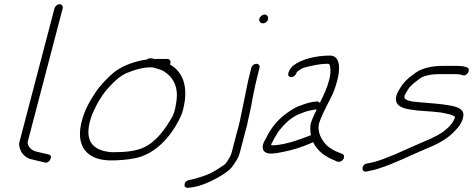

<svg xmlns="http://www.w3.org/2000/svg" viewBox="-20 -760 2247 912"><path d="M238.7 -720 72 -84C69.9 -76 70.7 -66.3 74.4 -55C82.2 -29.2 103.6 -7.1 135.5 -2C149.5 0.9 167 6.6 181.6 9L192.9 12C216.1 18.2 234.5 -22.6 211.8 -26L199.6 -29C185.5 -31.5 166.7 -37.3 152.5 -40C130.4 -45.2 112.6 -62 111 -84L277.7 -720C280.4 -730.3 273.6 -740 263.4 -740C253.3 -740 241.4 -730.3 238.7 -720Z M702.3 -440C704.3 -440 706.5 -439.7 709 -439C725.4 -434.6 743.6 -429.3 757.6 -422C801.4 -394.5 828.6 -349.4 817.8 -278C813.3 -250.8 811.7 -232.7 799.2 -207C765.2 -146.5 720.7 -85.2 661.5 -59C622.7 -41 569.5 -37 517.7 -37C501 -37 483.7 -39.7 465.8 -45C408.9 -62.6 387 -106.9 407.3 -184.5C410.9 -198.2 415.3 -211 420.4 -223C441 -269.8 468.2 -315.4 500.5 -349C524.7 -375.1 549.1 -398.2 581.2 -413C617 -427 645.9 -437.4 686.3 -440ZM774.8 -480H724.8C722.1 -480 719.4 -479.7 716.5 -479C703.9 -482.9 689.8 -487.1 677 -477C670.2 -476.3 663.2 -475.3 656.2 -474C606 -463.5 556.2 -445 518.5 -414C487.4 -387.2 457 -356 432.9 -320C405.5 -277.7 382.8 -239.5 368.2 -184C337.7 -67.5 390.9 2 507.5 2C545.8 2 585.7 -1.4 619.1 -8C715.5 -26.3 790.6 -107.8 833.9 -198C849 -226.9 852.7 -250.8 857.9 -282C868.4 -365.5 841.6 -422.6 787 -454C788.3 -456.7 789.2 -458.7 789.5 -460C792.3 -470.6 785.3 -480 774.8 -480Z M1173.8 -438 1170.1 -424C1153.2 -359.6 1143.4 -296.9 1129.6 -235C1122.8 -204.5 1117.6 -171.9 1108.5 -143L1080.2 -35C1078.1 -27 1075.2 -20 1071.7 -14C1064.4 -1.7 1054.8 16.4 1043.7 24C1032.9 31 1032.9 31 1022 38C1008.9 47.4 993.5 55.1 979.5 63C955.1 74.8 929.6 81.7 902.4 90C883.8 95 859.7 93.3 856.6 116C854.5 131.3 868.1 134.3 883.7 131C920.9 127 960.5 111.8 990.8 96L1014 84C1040.7 68.2 1070.6 51.8 1088.7 24C1097.1 11 1097.1 11 1105.5 -2C1111.5 -12 1116 -23 1119.2 -35L1147.2 -142C1151.4 -155.3 1155 -170.3 1158 -187C1165.3 -220.5 1174.3 -258.2 1179.3 -291C1187.2 -333.4 1197.8 -380.9 1209.1 -424L1212.8 -438C1215.5 -448.6 1208.3 -457 1197.8 -457C1187.2 -457 1176.5 -448.6 1173.8 -438ZM1211.8 -671C1208.8 -659.6 1217.4 -649 1229.1 -649C1239.7 -649 1250.3 -657.4 1253 -668C1256.1 -679.6 1248.5 -691 1237.1 -691C1226.5 -691 1214.6 -681.6 1211.8 -671Z M1499 -271C1495.2 -277 1489.9 -279.3 1482.8 -278L1466.3 -276C1441.1 -271.7 1420.9 -264 1396.8 -255C1371.6 -244.4 1347.5 -227 1327.3 -211C1295 -185.4 1264.1 -147.4 1244.5 -105C1236.8 -92 1227.6 -77.8 1228 -61C1227.4 -38 1247.7 -27.7 1278.1 -31C1288.3 -31.7 1304.7 -34.3 1327.2 -39C1373.9 -48.1 1415.5 -62.3 1454.7 -79L1467.3 -85C1487.3 -41.9 1525.1 -15.6 1574 4L1582.9 8C1587.9 9.3 1593.2 8.8 1598.8 6.5C1616.6 -0.9 1619.3 -24.8 1605.6 -29L1595.6 -33C1571.4 -41.9 1548.4 -54.1 1531.3 -70C1511.1 -91.6 1484 -129.6 1496.1 -176C1505.7 -203.8 1516.9 -227.8 1530.8 -255C1539 -271 1539 -271 1547.2 -287C1563.3 -316.8 1573.4 -344.9 1582.8 -381C1596.1 -431.5 1596.8 -496 1548 -496C1483.7 -496 1413.7 -480.7 1372.4 -448C1357.4 -436.1 1334.7 -397.6 1360.7 -394C1375.7 -391.9 1385.4 -404.8 1390.5 -418L1392.1 -420C1401.8 -426.7 1409.5 -433.9 1422.8 -438C1457.6 -447.7 1496.4 -457 1536.8 -457C1545.6 -457 1545.9 -452.3 1548.1 -443C1551 -425.4 1550.4 -406.2 1544.1 -382C1532.3 -336.9 1517.1 -307.7 1499 -271ZM1484.1 -241C1482.8 -238.3 1481.8 -235.7 1481.1 -233C1471.5 -211.8 1464.6 -199.3 1457.6 -178C1451.6 -159.4 1453.9 -133.7 1456.9 -118C1409.3 -99 1343 -74.4 1284.3 -70C1278.2 -69.3 1272.6 -69.7 1267.6 -71C1268.7 -75 1268.7 -75 1269.2 -77C1272.6 -82.3 1275.9 -88.7 1279.2 -96C1287.4 -109.9 1296.3 -127 1306.9 -141C1332.7 -172.9 1364.2 -203.9 1403.4 -219C1424.2 -227.2 1439.7 -233.7 1462.1 -237L1478.9 -240C1480.9 -240 1482.6 -240.3 1484.1 -241Z M2198.3 -440C2190 -442.2 2181.3 -446 2171.9 -446C2163.9 -446 2157.3 -446.3 2152.1 -447H2081.1C2034.4 -447 1984.5 -436.6 1954.7 -415C1948.7 -409.7 1942 -404.7 1934.8 -400C1916.8 -387.7 1896 -366.4 1883.9 -347C1874.3 -330.7 1865.3 -319.3 1861.3 -299C1853.5 -246.7 1911.4 -241.5 1963.6 -235C2007.9 -231.2 2065.2 -229.7 2101.6 -220C2116.5 -216.9 2135.2 -212.5 2141.5 -204C2136.6 -185.6 2124.3 -169.5 2109.6 -155C2078.6 -124.4 2039 -106 1990.5 -86C1939.2 -64.3 1900.9 -46.4 1857.1 -27C1818.7 -12.2 1782.3 5.1 1740.6 13L1722.5 17C1696.7 20.1 1694.2 58.1 1719.6 55L1737.6 51C1750.2 49 1763.4 45.7 1777.3 41C1857.8 15 1917.3 -16.7 1998.4 -51C2053.9 -73.5 2098.1 -95.1 2134.6 -132C2155.4 -152.1 2177.3 -178.8 2180.5 -208C2186.1 -242.4 2151.3 -252.4 2119.7 -258.5C2079.1 -266.4 2024.2 -270 1976.8 -274C1953.2 -276.1 1895.1 -279.1 1901.1 -302C1901.7 -306.7 1903 -310.3 1905 -313L1917.5 -334C1931 -356.6 1955.7 -372.1 1974.4 -387C1994.9 -403.3 2038.9 -408 2070.9 -408H2140.9C2148.7 -407.3 2155.3 -407 2160.7 -407C2165.6 -407 2171.9 -404.3 2176.6 -403C2196 -393.6 2220.2 -430.9 2198.3 -440Z"/></svg>

Font: Just Breathe
Style: Obl5
Weight: 400
Foundry: Cannot Into Space Fonts
Version: Version 0.72